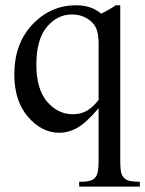

<svg xmlns="http://www.w3.org/2000/svg" viewBox="-20 -480 540 714"><path d="M427.2 -460.4V114.7Q427.2 157.7 433.1 169.9Q439 182.1 451.4 189Q463.9 195.8 500 195.8V213.9H274.4V195.8H283.7Q311 195.8 325.2 188Q335 182.6 340.8 168.7Q346.7 154.8 346.7 114.7V-77.6Q302.2 -24.9 269 -5.6Q235.8 13.7 200.2 13.7Q135.3 13.7 84.2 -45.4Q33.2 -104.5 33.2 -203.6Q33.2 -317.4 100.6 -388.9Q168 -460.4 263.2 -460.4Q291 -460.4 314.5 -452.6Q337.9 -444.8 356.4 -429.2Q384.8 -442.9 410.6 -460.4ZM346.7 -108.4V-318.4Q346.7 -355 337.2 -376Q327.6 -397 303.2 -411.6Q278.8 -426.3 248 -426.3Q193.4 -426.3 154.3 -379.9Q115.2 -333.5 115.2 -239.3Q115.2 -148.9 155 -102.1Q194.8 -55.2 251 -55.2Q279.8 -55.2 302.2 -67.6Q324.7 -80.1 346.7 -108.4Z"/></svg>

Font: Jameel Khushkhat-L
Style: Regular
Weight: 400
Version: Version 3.5